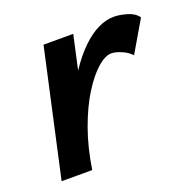

<svg xmlns="http://www.w3.org/2000/svg" viewBox="-86 -514 603 601"><g transform="rotate(-20 215.5 -214.0)"><path d="M72 0Q99 -130 144 -226Q189 -322 243.5 -375Q298 -428 352 -428Q370 -428 394.5 -421Q419 -414 431 -397L370 -293Q357 -307 337.5 -315Q318 -323 305 -323Q284 -323 257.5 -299.5Q231 -276 204.5 -233.5Q178 -191 156.5 -131.5Q135 -72 124 0ZM22 0 115 -421H214L121 0Z"/></g></svg>

Font: Ysabeau Infant
Style: Bold Italic
Weight: 700
Italic angle: -12°
Designer: Christian Thalmann (Catharsis Fonts)
Version: Version 2.001;gftools[0.9.30]; featfreeze: ss01,ss02,lnum